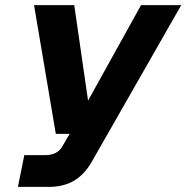

<svg xmlns="http://www.w3.org/2000/svg" viewBox="-20 -730 728 750"><path d="M50 0 75 -124H156Q205 -124 224 -159L252 -207H198L113 -710H270L324 -337L531 -710H688L339 -99Q310 -48 269 -24Q228 0 171 0Z"/></svg>

Font: Geist
Style: Bold Italic
Weight: 700
Italic angle: -12°
Designer: Basement.studio, Andrés Briganti, Mateo Zaragoza
Foundry: Basement.studio, Vercel, Andrés Briganti, Guido Ferreyra, Mateo Zaragoza
Version: Version 1.500; ttfautohint (v1.8.4.7-5d5b)